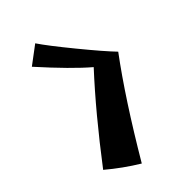

<svg xmlns="http://www.w3.org/2000/svg" viewBox="-83 -925 1135 1135"><g transform="rotate(45 484.0 -357.5)"><path d="M354 -469Q269 -369 94 -212L10 -324Q70 -364 201.5 -471.5Q333 -579 392 -636Q616 -469 958 -267Q898 -168 823 -79Q552 -286 354 -469Z"/></g></svg>

Font: Otomanopee One
Style: Regular
Weight: 400
Designer: Das Ende der Wildnis
Foundry: Gutenberg Labo
Version: Version 3.005